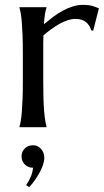

<svg xmlns="http://www.w3.org/2000/svg" viewBox="-20 -530 432 800"><path d="M75.2 -309.1Q75.2 -350.6 74 -381.6Q72.8 -412.6 71 -435.1Q69.3 -457.5 66.7 -472.7Q64 -487.8 61 -498V-500H173.8V-498Q169.9 -486.8 167.2 -470.7Q164.6 -454.6 163.1 -429.2Q181.2 -444.3 200.7 -459Q220.2 -473.6 240.7 -484.9Q261.2 -496.1 282.5 -502.9Q303.7 -509.8 325.2 -509.8Q338.4 -509.8 348.1 -508.5Q357.9 -507.3 365.7 -505.1Q373.5 -502.9 379.9 -500.2Q386.2 -497.6 392.1 -495.1L368.2 -401.9L359.9 -403.8Q354 -425.3 337.9 -438.2Q321.8 -451.2 293.9 -451.2Q278.8 -451.2 262.2 -445.8Q245.6 -440.4 228.5 -430.9Q211.4 -421.4 194.3 -408.9Q177.2 -396.5 161.1 -382.8Q160.2 -368.7 160.2 -352.1Q160.2 -335.4 160.2 -316.9V-190.9Q160.2 -149.4 161.1 -118.4Q162.1 -87.4 164.1 -64.9Q166 -42.5 168.5 -27.3Q170.9 -12.2 173.8 -2V0H61V-2Q64 -12.2 66.7 -27.3Q69.3 -42.5 71 -64.9Q72.8 -87.4 74 -118.4Q75.2 -149.4 75.2 -190.9ZM69.8 121.1Q69.8 101.6 83.5 88.4Q97.2 75.2 117.7 75.2Q137.2 75.2 150.9 90.3Q164.6 105.5 164.6 127.9Q164.6 141.1 159.2 157Q153.8 172.9 145 189Q136.2 205.1 125 220.9Q113.8 236.8 101.6 250L88.9 241.2Q114.7 204.1 117.7 168.9Q97.2 168.9 83.5 155.3Q69.8 141.6 69.8 121.1Z"/></svg>

Font: Marcellus
Style: Regular
Weight: 400
Designer: Astigmatic (AOETI)
Foundry: Astigmatic (AOETI)
Version: Version 1.000